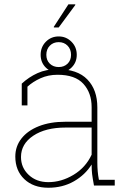

<svg xmlns="http://www.w3.org/2000/svg" viewBox="-20 -858 585 888"><path d="M203.6 10.3Q134.3 10.3 92.5 -29.5Q50.8 -69.3 50.8 -133.8Q50.8 -181.2 79.3 -217.5Q107.9 -253.9 159.9 -274.4Q211.9 -294.9 282.2 -294.9H403.8V-362.3Q403.8 -428.2 365.7 -470.2Q327.6 -512.2 246.1 -512.2Q203.1 -512.2 167.5 -496.1Q131.8 -480 106.9 -457V-370.6H80.6V-471.2Q113.3 -501.5 153.6 -519.8Q193.8 -538.1 246.6 -538.1Q337.9 -538.1 384 -490.5Q430.2 -442.9 430.2 -361.3V-106.4Q430.2 -85.9 431.9 -65.9Q433.6 -45.9 437.5 -26.4H510.7V0H414.6Q408.2 -34.7 406 -53Q403.8 -71.3 403.8 -97.2Q374 -49.3 322 -19.5Q270 10.3 203.6 10.3ZM203.6 -15.6Q263.7 -15.6 319.8 -49.3Q376 -83 403.8 -142.6V-268.1H283.7Q190.4 -268.1 133.8 -230.2Q77.1 -192.4 77.1 -131.8Q77.1 -82.5 112.8 -49.1Q148.4 -15.6 203.6 -15.6ZM251.5 -521.5Q216.3 -521.5 192.1 -545.2Q168 -568.8 168 -604.5Q168 -640.6 192.1 -665Q216.3 -689.5 251.5 -689.5Q286.1 -689.5 310.5 -665Q335 -640.6 335 -604.5Q335 -568.8 310.5 -545.2Q286.1 -521.5 251.5 -521.5ZM251.5 -547.9Q276.4 -547.9 292.5 -563.5Q308.6 -579.1 308.6 -604.5Q308.6 -630.4 292.5 -646.7Q276.4 -663.1 251.5 -663.1Q226.6 -663.1 210.4 -646.7Q194.3 -630.4 194.3 -604.5Q194.3 -579.1 210.4 -563.5Q226.6 -547.9 251.5 -547.9ZM228.5 -733.4 296.4 -837.9H327.6L328.6 -835.4L251.5 -731H229.5Z"/></svg>

Font: Roboto Slab LO Thin
Style: Regular
Weight: 250
Designer: Google
Version: Version 2.00;September 28, 2018;FontCreator 11.5.0.2427 64-b